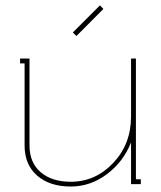

<svg xmlns="http://www.w3.org/2000/svg" viewBox="-20 -680 593 709"><path d="M241.2 8.8Q163.6 8.8 117.2 -31.5Q70.8 -71.8 70.8 -143.1V-445.8H54.2V-463.9H88.9V-143.1Q88.9 -79.6 130.1 -44.2Q171.4 -8.8 241.2 -8.8Q332.5 -8.8 398.2 -78.4Q463.9 -147.9 463.9 -250V-463.9H481.9V-18.1H500V0H463.9V-153.8Q435.5 -82.5 374.8 -36.9Q314 8.8 241.2 8.8ZM262.2 -546.9 249 -560.1 349.1 -660.2 361.8 -647Z"/></svg>

Font: Rawengulk
Style: Light
Weight: 300
Version: Version 0.92